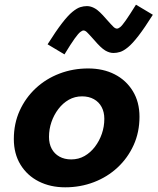

<svg xmlns="http://www.w3.org/2000/svg" viewBox="-20 -784 672 819"><path d="M356 -492Q420 -492 469 -467Q518 -442 546.5 -395.5Q575 -349 575 -286Q575 -220 550 -165Q525 -110 481.5 -69.5Q438 -29 380.5 -7Q323 15 258 15Q195 15 145.5 -10Q96 -35 67.5 -81.5Q39 -128 39 -191Q39 -257 64 -312Q89 -367 132.5 -407.5Q176 -448 233.5 -470Q291 -492 356 -492ZM284 -104Q315 -104 340.5 -118.5Q366 -133 385 -158Q404 -183 414.5 -213.5Q425 -244 425 -277Q425 -306 413.5 -327.5Q402 -349 380.5 -361Q359 -373 330 -373Q299 -373 273.5 -358.5Q248 -344 229 -319Q210 -294 199.5 -263.5Q189 -233 189 -200Q189 -171 200.5 -149.5Q212 -128 233.5 -116Q255 -104 284 -104ZM382 -613Q358 -640 350.5 -647Q343 -654 336 -654Q331 -654 322.5 -647.5Q314 -641 298.5 -619.5Q283 -598 255 -552L183 -595Q219 -652 244.5 -685Q270 -718 289 -733.5Q308 -749 322.5 -753.5Q337 -758 351 -758Q368 -758 386 -747.5Q404 -737 433 -703Q457 -676 464.5 -669Q472 -662 479 -662Q485 -662 493 -668.5Q501 -675 516.5 -697Q532 -719 560 -764L632 -721Q596 -664 570.5 -631Q545 -598 526 -582.5Q507 -567 492.5 -562.5Q478 -558 464 -558Q447 -558 429 -568.5Q411 -579 382 -613Z"/></svg>

Font: Intel One Mono Light
Style: Italic
Weight: 300
Italic angle: -16°
Monospace: yes
Designer: Fred Shallcrass
Foundry: Frere-Jones Type LLC
Version: Version 1.004